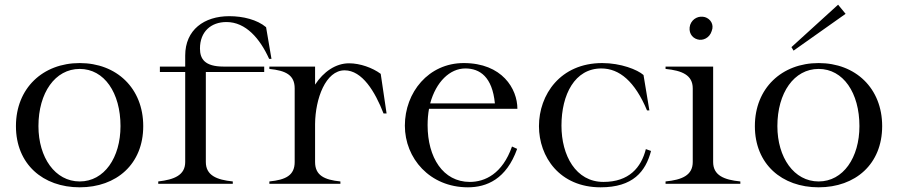

<svg xmlns="http://www.w3.org/2000/svg" viewBox="-20 -784 3831 819"><path d="M320 15C477 15 591 -84 591 -246C591 -408 477 -515 320 -515C163 -515 48 -408 48 -246C48 -84 163 15 320 15ZM320 -10C215 -10 144 -112 144 -246C144 -388 215 -490 320 -490C425 -490 494 -388 494 -246C494 -112 425 -10 320 -10Z M655 -10V0H973V-10C904 -17 858 -36 858 -93V-477H1107V-500H934C853 -500 833 -533 833 -577C833 -649 880 -690 946 -690C1029 -690 1089 -619 1128 -533H1138L1115 -668C1077 -700 1017 -715 958 -715C851 -715 770 -657 770 -547V-500H662V-477H770V-93C770 -37 724 -18 655 -10Z M1324 -93V-255C1325 -363 1369 -484 1450 -484C1525 -484 1580 -393 1616 -300H1629L1604 -469C1569 -495 1516 -514 1469 -514C1412 -514 1360 -478 1324 -423V-500H1129V-490C1199 -483 1237 -464 1237 -407V-93C1237 -36 1199 -17 1129 -10V0H1432V-10C1363 -17 1324 -36 1324 -93Z M1976 15C2056 15 2140 -20 2186 -149L2164 -159C2123 -42 2048 -8 1984 -8C1870 -8 1804 -112 1804 -250C1804 -275 1806 -298 1810 -320H2187C2187 -405 2122 -515 1958 -515C1808 -515 1707 -390 1707 -248C1707 -109 1813 15 1976 15ZM1815 -343C1840 -435 1899 -492 1965 -492C2027 -492 2080 -456 2091 -343Z M2542 15C2680 15 2734 -52 2757 -140L2735 -148C2715 -69 2663 -8 2554 -8C2436 -8 2375 -121 2375 -248C2375 -381 2432 -492 2545 -492C2622 -492 2688 -437 2740 -313H2750L2725 -464C2699 -487 2628 -515 2549 -515C2370 -515 2279 -380 2279 -246C2279 -115 2367 15 2542 15Z M2819 -10V0H3138V-10C3068 -17 3022 -36 3022 -93V-500H2819V-490C2889 -483 2935 -464 2935 -407V-93C2935 -36 2889 -17 2819 -10ZM3016 -652C3027 -680 3010 -704 2987 -711C2962 -718 2934 -706 2924 -678C2915 -648 2930 -623 2955 -616C2978 -609 3007 -622 3016 -652Z M3472 15C3629 15 3743 -84 3743 -246C3743 -408 3629 -515 3472 -515C3315 -515 3200 -408 3200 -246C3200 -84 3315 15 3472 15ZM3472 -10C3367 -10 3296 -112 3296 -246C3296 -388 3367 -490 3472 -490C3577 -490 3646 -388 3646 -246C3646 -112 3577 -10 3472 -10ZM3587 -725 3555 -764 3356 -583 3365 -568Z"/></svg>

Font: Sprat
Style: Regular
Weight: 400
Designer: Ethan Nakache
Foundry: Collletttivo
Version: Version 2.000;Glyphs 3.2 (3217)